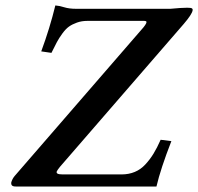

<svg xmlns="http://www.w3.org/2000/svg" viewBox="-20 -678 720 698"><path d="M548.8 0H37.1Q27.3 0 23.7 -3.7Q20 -7.3 21 -15.1Q24.9 -28.3 33.2 -38.1L502 -579.1Q515.6 -596.2 511.7 -600.1Q509.8 -602.1 503.9 -602.1H297.9Q276.9 -602.1 259.8 -595.9Q242.7 -589.8 230.7 -581.3Q218.8 -572.8 206.5 -555.9Q194.3 -539.1 186.8 -524.9Q179.2 -510.7 167 -485.8L129.9 -491.2Q161.1 -575.7 181.2 -658.2Q195.3 -657.2 213.4 -651.6Q231.4 -646 256.8 -646H599.1Q640.1 -649.9 660.2 -649.9Q673.8 -649.9 677.5 -647.7Q681.2 -645.5 680.2 -640.1Q677.7 -625.5 647.9 -590.8L198.2 -71.8Q189.5 -61 186.8 -55.7Q184.1 -50.3 188.7 -47.1Q193.4 -43.9 208 -43.9H421.9Q448.2 -43.9 470 -53Q491.7 -62 508.5 -80.3Q525.4 -98.6 538.1 -119.4Q550.8 -140.1 564 -169.9L603 -165Q563.5 -63.5 548.8 0Z"/></svg>

Font: Linux Libertine G
Style: Semibold Italic
Weight: 600
Italic angle: -11.5°
Designer: Philipp H. Poll
Foundry: Philipp H. Poll
Version: Version 5.1.1